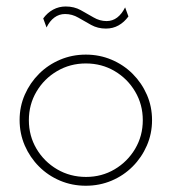

<svg xmlns="http://www.w3.org/2000/svg" viewBox="-20 -576 540 604"><path d="M250 8.3Q206.9 8.3 169.1 -7.6Q131.2 -23.6 102.8 -52.1Q74.3 -80.6 58 -118.1Q41.7 -155.6 41.7 -198.6Q41.7 -241 58 -278.1Q74.3 -315.3 102.8 -343.8Q131.2 -372.2 169.1 -388.2Q206.9 -404.2 250 -404.2Q293.1 -404.2 330.9 -388.2Q368.8 -372.2 397.2 -343.8Q425.7 -315.3 442 -278.1Q458.3 -241 458.3 -197.9Q458.3 -155.6 442 -118.1Q425.7 -80.6 397.2 -52.1Q368.8 -23.6 330.9 -7.6Q293.1 8.3 250 8.3ZM250.7 -19.4Q300 -19.4 340.6 -43.4Q381.2 -67.4 405.2 -108Q429.2 -148.6 429.2 -197.9Q429.2 -247.2 405.2 -287.8Q381.2 -328.5 340.6 -352.4Q300 -376.4 250 -376.4Q200.7 -376.4 159.7 -352.4Q118.8 -328.5 94.8 -287.8Q70.8 -247.2 70.8 -197.9Q70.8 -148.6 94.8 -108Q118.8 -67.4 159.7 -43.4Q200.7 -19.4 250.7 -19.4ZM126.4 -489.6 116 -518.1Q129.2 -536.1 147.2 -545.8Q165.3 -555.6 186.8 -555.6Q213.2 -555.6 234 -544.1Q254.9 -532.6 274.3 -521.2Q293.8 -509.7 315.3 -509.7Q334 -509.7 348.6 -520.8Q363.2 -531.9 373.6 -552.8L384 -524.3Q370.8 -506.2 353.1 -496.2Q335.4 -486.1 313.2 -486.1Q287.5 -486.1 266.7 -497.6Q245.8 -509 226.4 -520.5Q206.9 -531.9 184.7 -531.9Q166 -531.9 151 -520.8Q136.1 -509.7 126.4 -489.6Z"/></svg>

Font: Afacad Flux Thin
Style: Regular
Weight: 250
Designer: Kristian Moeller
Foundry: Dicotype
Version: Version 1.100